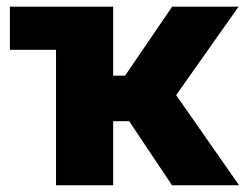

<svg xmlns="http://www.w3.org/2000/svg" viewBox="-20 -549 728 569"><path d="M9.3 -401.4V-529.3H204.6V-401.4ZM146 0V-529.3H315.4V-324.7H350.6L490.2 -529.3H687L502 -267.1L688.5 0H489.7L362.8 -189.9H315.4V0Z"/></svg>

Font: Inter 24pt ExtraBold
Style: Regular
Weight: 800
Designer: Rasmus Andersson
Foundry: rsms
Version: Version 4.001;git-66647c0bb